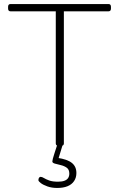

<svg xmlns="http://www.w3.org/2000/svg" viewBox="-20 -720 589 950"><path d="M272 2Q264 2 260 -1Q256 -4 256 -10V-664H32Q20 -664 20 -678V-686Q20 -700 32 -700H517Q529 -700 529 -686V-678Q529 -664 517 -664H296V-10Q296 -4 292 -1Q288 2 280 2ZM263 210Q236 210 215 202.5Q194 195 182 186Q170 177 170 171Q170 168 171 164.5Q172 161 174.5 158Q177 155 181 155Q188 155 197.5 161Q207 167 223.5 173Q240 179 267 179Q286 179 298.5 174.5Q311 170 317 161Q323 152 323 139Q323 119 310.5 110Q298 101 281 97Q264 93 251.5 89.5Q239 86 239 79Q239 75 241.5 65Q244 55 249.5 38.5Q255 22 262 0H289L268 69L264 61Q313 68 335.5 86Q358 104 358 136Q358 159 346.5 176Q335 193 314 201.5Q293 210 263 210Z"/></svg>

Font: Asap Thin
Style: Regular
Weight: 250
Designer: Pablo Cosgaya
Foundry: Omnibus-Type
Version: Version 3.001